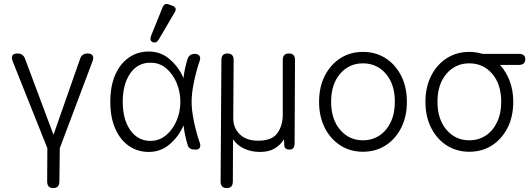

<svg xmlns="http://www.w3.org/2000/svg" viewBox="-20 -758 2682 973"><path d="M250 195Q219 195 219 162L220 -7L44 -448Q30 -487 69 -487Q97 -487 107 -460L251 -75L386 -460Q395 -487 423 -487Q443 -487 449.5 -476.5Q456 -466 449 -448L283 -7L281 162Q281 195 250 195Z M734 12Q678 12 634 -18Q590 -48 564.5 -105Q539 -162 539 -242Q539 -323 564.5 -380Q590 -437 634 -467Q678 -497 734 -497Q795 -497 840.5 -457.5Q886 -418 910 -362Q912 -385 917.5 -410Q923 -435 930 -458Q939 -485 967 -485Q984 -485 991 -474.5Q998 -464 991 -447Q974 -397 962.5 -341Q951 -285 951 -242Q951 -200 962.5 -144Q974 -88 991 -38Q998 -21 993 -10.5Q988 0 973 0H967Q939 0 932 -20Q916 -72 910 -123Q886 -66 840 -27Q794 12 734 12ZM745 -44Q789 -45 822.5 -73.5Q856 -102 875 -147Q894 -192 894 -242Q894 -293 875 -338Q856 -383 822.5 -411.5Q789 -440 745 -440Q680 -442 641 -387.5Q602 -333 602 -242Q602 -152 641 -97.5Q680 -43 745 -44ZM784 -557Q773 -538 754 -544Q737 -552 745 -575L804 -721Q813 -745 837 -735L854 -729Q880 -718 865 -695Z M1129 195Q1098 195 1098 162L1102 -454Q1102 -487 1133 -487Q1164 -487 1164 -454L1162 -159Q1162 -110 1195 -77.5Q1228 -45 1288 -45Q1358 -45 1385.5 -83Q1413 -121 1413 -177V-454Q1413 -487 1444 -487Q1475 -487 1475 -454L1473 -33Q1473 0 1448 0Q1424 0 1421 -18L1419 -52Q1402 -24 1372.5 -6Q1343 12 1297 12Q1254 12 1218 -4.5Q1182 -21 1161 -52L1160 162Q1160 195 1129 195Z M1819 11Q1755 11 1705 -21Q1655 -53 1626 -110Q1597 -167 1597 -242Q1597 -317 1626 -374Q1655 -431 1705 -463Q1755 -495 1819 -495Q1884 -495 1934 -463Q1984 -431 2013 -374Q2042 -317 2042 -242Q2042 -167 2013 -110Q1984 -53 1934 -21Q1884 11 1819 11ZM1819 -47Q1866 -47 1902.5 -71Q1939 -95 1960 -139Q1981 -183 1981 -242Q1981 -331 1935.5 -384Q1890 -437 1819 -437Q1749 -437 1703.5 -384Q1658 -331 1658 -242Q1658 -154 1703.5 -100.5Q1749 -47 1819 -47Z M2358 11Q2294 11 2244 -21Q2194 -53 2165 -110Q2136 -167 2136 -242Q2136 -317 2165 -374Q2194 -431 2244 -463Q2294 -495 2358 -495Q2393 -495 2425 -485H2609Q2642 -485 2642 -458Q2642 -429 2609 -429H2514Q2545 -395 2563 -347.5Q2581 -300 2581 -242Q2581 -167 2552 -110Q2523 -53 2473 -21Q2423 11 2358 11ZM2358 -47Q2405 -47 2441.5 -71Q2478 -95 2499 -139Q2520 -183 2520 -242Q2520 -331 2474.5 -384Q2429 -437 2358 -437Q2288 -437 2242.5 -384Q2197 -331 2197 -242Q2197 -154 2242.5 -100.5Q2288 -47 2358 -47Z"/></svg>

Font: Zen Maru Gothic
Style: Regular
Weight: 400
Designer: Yoshimichi Ohira
Foundry: Positype
Version: Version 1.002